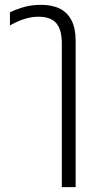

<svg xmlns="http://www.w3.org/2000/svg" viewBox="-20 -577 410 792"><path d="M235 195V-100H292V195ZM235 0V-399Q235 -454 212.5 -481Q190 -508 138 -508Q109 -508 78.5 -498Q48 -488 21 -472V-526Q40 -536 73.5 -546.5Q107 -557 150 -557Q195 -557 226.5 -541.5Q258 -526 275 -493Q292 -460 292 -410V0Z"/></svg>

Font: Noto Sans Thai SemiCondensed Light
Style: Regular
Weight: 300
Width: 4
Designer: Monotype Design Team
Foundry: Monotype Imaging Inc.
Version: Version 2.001